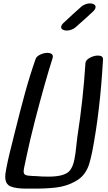

<svg xmlns="http://www.w3.org/2000/svg" viewBox="-20 -1145 640 1137"><path d="M560 -816Q591 -816 590 -793Q573 -488 526 -246Q516 -199 507 -170.5Q498 -142 479 -116Q460 -90 428 -72Q375 -42 312 -34.5Q249 -27 161 -28H134Q75 -28 43 -41Q11 -54 11 -99Q11 -109 12 -115Q21 -178 50 -290L62 -339Q99 -488 127.5 -592Q156 -696 191 -796Q196 -811 218 -821.5Q240 -832 261 -832Q275 -832 284 -826.5Q293 -821 293 -810Q293 -807 291 -799Q248 -666 187 -431Q154 -301 139 -228Q128 -180 122 -148Q120 -134 120 -131Q120 -114 131 -109Q142 -104 171 -103L195 -102Q228 -99 268 -99Q368 -99 396 -138Q413 -162 420.5 -200Q428 -238 433 -291L438 -334Q472 -551 486 -771Q487 -789 511.5 -802.5Q536 -816 560 -816ZM342 -984Q342 -997 359 -1012Q409 -1059 462 -1106Q471 -1114 485.5 -1119.5Q500 -1125 513 -1125Q525 -1125 533 -1121Q546 -1115 546 -1104Q546 -1090 530 -1076Q494 -1042 427 -983Q418 -975 403.5 -969.5Q389 -964 375 -964Q363 -964 355 -968Q342 -974 342 -984Z"/></svg>

Font: Sedgwick Ave
Style: Regular
Weight: 400
Designer: Kevin Burke, Pedro Vergani
Foundry: Google, Inc.
Version: Version 1.000